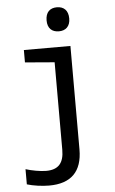

<svg xmlns="http://www.w3.org/2000/svg" viewBox="-65 -809 659 1097"><g transform="rotate(-5 265.0 -260.5)"><path d="M304 -628C343 -628 369 -651 369 -696C369 -743 343 -766 304 -766C264 -766 239 -743 239 -696C239 -651 264 -628 304 -628ZM172 245C297 245 362 182 362 54V-539H95V-468L264 -454V48C264 124 232 160 162 160C129 160 80 151 45 140V227C81 238 131 245 172 245Z"/></g></svg>

Font: Noto Sans Mono Condensed Medium
Style: Regular
Weight: 500
Width: 3
Designer: Monotype Design Team
Foundry: Monotype Imaging Inc.
Version: Version 2.014